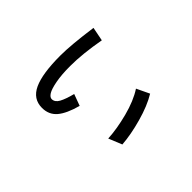

<svg xmlns="http://www.w3.org/2000/svg" viewBox="-81 -861 1161 1161"><g transform="rotate(45 500.0 -280.0)"><path d="M173.8 -300.8Q173.8 -390.6 197.3 -560.5L286.1 -543Q260.7 -402.3 260.7 -297.9Q260.7 -223.6 270.5 -171.9Q280.3 -120.1 293.9 -98.6Q307.6 -77.1 323.2 -77.1Q349.6 -77.1 366.2 -107.4Q382.8 -137.7 397.5 -195.3L471.7 -168Q448.2 -81.1 413.1 -39.6Q377.9 2 319.3 2Q242.2 2 208 -72.3Q173.8 -146.5 173.8 -300.8ZM638.7 -482.4 720.7 -521.5Q759.8 -457 786.6 -360.8Q813.5 -264.6 819.3 -185.5L733.4 -150.4Q729.5 -228.5 704.6 -324.2Q679.7 -419.9 638.7 -482.4Z"/></g></svg>

Font: Gothic A1 Medium
Style: Regular
Weight: 500
Designer: HanYang I&C Co.,Ltd.
Foundry: HanYang I&C Co.,Ltd.
Version: Version 2.50